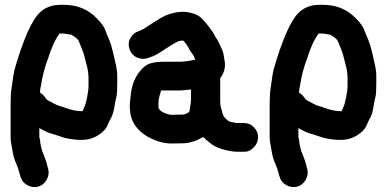

<svg xmlns="http://www.w3.org/2000/svg" viewBox="-20 -562 1604 796"><path d="M276 -418C278 -417 283 -413 291 -408C299 -403 305 -396 308 -388C311 -380 315 -371 319 -361C323 -351 326 -343 328 -337C330 -331 332 -317 338 -297C344 -277 347 -257 347 -237V-207C347 -194 345 -178 341 -158C337 -138 333 -125 330 -119C327 -113 325 -107 322 -101C303 -101 283 -104 263 -111L248 -116C243 -118 237 -120 229 -122C221 -124 212 -128 203 -133C194 -138 187 -142 182 -144L173 -150C164 -164 155 -173 146 -178C146 -187 147 -197 150 -208C156 -248 166 -285 179 -319C193 -364 209 -399 227 -423H245ZM403 -13C414 -22 422 -33 426 -43C430 -53 435 -63 441 -74C447 -85 451 -100 454 -117C457 -134 459 -148 462 -158C465 -168 466 -186 466 -212V-248C466 -263 464 -277 461 -290C458 -303 456 -313 454 -322C452 -331 450 -339 448 -347C446 -355 444 -363 442 -370C440 -377 437 -387 432 -399C427 -411 421 -424 416 -438C411 -452 400 -467 383 -484C347 -523 301 -542 245 -542H230C195 -542 166 -531 143 -508C112 -477 78 -402 43 -283C38 -266 33 -237 28 -197C25 -177 24 -154 24 -128V8C24 17 25 26 27 35C29 44 31 56 33 69C35 82 39 98 47 116C55 134 59 149 62 160L65 170C69 185 78 197 92 205C106 213 121 216 137 212C153 208 165 198 173 184C181 170 184 155 180 139L177 129C173 111 168 96 162 82C156 68 153 59 152 53C151 47 149 41 148 36C147 31 147 25 146 19C145 13 144 9 143 7V-31C161 -21 176 -13 190 -9C204 -5 217 -1 228 3C239 7 249 10 259 12C269 14 278 15 285 16C292 17 304 18 319 18C350 18 378 8 403 -13Z M737 -87 692 -86C687 -86 683 -87 679 -88C658 -93 645 -101 640 -110C639 -112 638 -112 637 -113V-137C637 -149 641 -165 648 -187H726C730 -187 745 -188 772 -191V-149C772 -141 770 -130 768 -118C767 -113 767 -108 766 -104C765 -100 764 -97 763 -97C753 -90 744 -87 737 -87ZM740 32C764 32 792 23 823 6C829 13 836 19 845 26C860 40 878 49 897 55C924 63 945 67 961 67H996C1009 67 1020 61 1032 49C1044 37 1050 23 1050 7C1050 -9 1044 -23 1032 -35C1020 -47 1007 -52 991 -52H966C960 -52 956 -52 954 -53C952 -54 946 -55 939 -56C932 -57 925 -61 920 -66C911 -73 905 -83 902 -94C899 -105 897 -114 895 -121C893 -128 893 -139 893 -153V-238C910 -260 916 -285 911 -312C910 -319 908 -326 907 -335C906 -344 903 -352 898 -362C893 -372 890 -380 887 -386C884 -392 881 -398 877 -403C873 -408 871 -413 868 -419C865 -425 859 -434 850 -446C841 -458 830 -471 818 -484C806 -497 790 -505 770 -509C739 -517 705 -513 670 -499C657 -494 638 -483 612 -466L589 -451C579 -444 572 -440 569 -439L555 -433C540 -428 528 -418 520 -403C512 -388 512 -373 517 -358C522 -343 532 -331 547 -324C562 -317 576 -316 592 -321C608 -326 620 -331 627 -335C634 -339 648 -347 667 -360C686 -373 700 -381 706 -384C712 -387 717 -390 719 -391C727 -393 734 -394 739 -394C750 -383 758 -372 762 -363C766 -354 772 -346 776 -341C780 -336 783 -331 785 -326C787 -321 788 -317 789 -314C784 -313 780 -313 776 -312C772 -311 766 -310 760 -309C754 -308 748 -308 742 -307C736 -306 725 -306 710 -306H658C638 -306 622 -304 606 -300C590 -296 575 -285 561 -268C539 -241 526 -208 522 -168C521 -162 521 -155 520 -148C519 -141 518 -133 518 -126C518 -119 518 -112 519 -105C522 -59 546 -23 591 4C625 23 658 33 692 33Z M1350 -418C1352 -417 1357 -413 1365 -408C1373 -403 1379 -396 1382 -388C1385 -380 1389 -371 1393 -361C1397 -351 1400 -343 1402 -337C1404 -331 1406 -317 1412 -297C1418 -277 1421 -257 1421 -237V-207C1421 -194 1419 -178 1415 -158C1411 -138 1407 -125 1404 -119C1401 -113 1399 -107 1396 -101C1377 -101 1357 -104 1337 -111L1322 -116C1317 -118 1311 -120 1303 -122C1295 -124 1286 -128 1277 -133C1268 -138 1261 -142 1256 -144L1247 -150C1238 -164 1229 -173 1220 -178C1220 -187 1221 -197 1224 -208C1230 -248 1240 -285 1253 -319C1267 -364 1283 -399 1301 -423H1319ZM1477 -13C1488 -22 1496 -33 1500 -43C1504 -53 1509 -63 1515 -74C1521 -85 1525 -100 1528 -117C1531 -134 1533 -148 1536 -158C1539 -168 1540 -186 1540 -212V-248C1540 -263 1538 -277 1535 -290C1532 -303 1530 -313 1528 -322C1526 -331 1524 -339 1522 -347C1520 -355 1518 -363 1516 -370C1514 -377 1511 -387 1506 -399C1501 -411 1495 -424 1490 -438C1485 -452 1474 -467 1457 -484C1421 -523 1375 -542 1319 -542H1304C1269 -542 1240 -531 1217 -508C1186 -477 1152 -402 1117 -283C1112 -266 1107 -237 1102 -197C1099 -177 1098 -154 1098 -128V8C1098 17 1099 26 1101 35C1103 44 1105 56 1107 69C1109 82 1113 98 1121 116C1129 134 1133 149 1136 160L1139 170C1143 185 1152 197 1166 205C1180 213 1195 216 1211 212C1227 208 1239 198 1247 184C1255 170 1258 155 1254 139L1251 129C1247 111 1242 96 1236 82C1230 68 1227 59 1226 53C1225 47 1223 41 1222 36C1221 31 1221 25 1220 19C1219 13 1218 9 1217 7V-31C1235 -21 1250 -13 1264 -9C1278 -5 1291 -1 1302 3C1313 7 1323 10 1333 12C1343 14 1352 15 1359 16C1366 17 1378 18 1393 18C1424 18 1452 8 1477 -13Z"/></svg>

Font: AppleStorm
Style: Xbd
Weight: 800
Foundry: Cannot Into Space Fonts
Version: Version 1.01